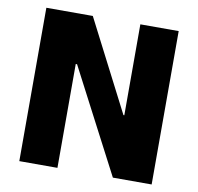

<svg xmlns="http://www.w3.org/2000/svg" viewBox="-78 -782 891 863"><g transform="rotate(10 367.0 -350.0)"><path d="M65 0H239V-474H245L492 0H669V-700H494V-285H490L277 -700H65Z"/></g></svg>

Font: Fixel Text ExtraBold
Style: Regular
Weight: 800
Width: 4
Designer: AlfaBravo + MacPaw
Foundry: Kyrylo Tkachov, Marchela Mozhyna, Serhii Makarenko, Maria Weinstein, Zakhar Kryvoshyya
Version: Version 1.211